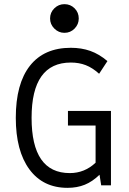

<svg xmlns="http://www.w3.org/2000/svg" viewBox="-20 -892 620 924"><path d="M305 12Q187 12 121.5 -77Q56 -166 56 -325Q56 -489 124 -575.5Q192 -662 321 -662Q372 -662 414.5 -647Q457 -632 497 -598L457 -537Q425 -566 392.5 -578.5Q360 -591 321 -591Q132 -591 132 -325Q132 -59 316 -59Q387 -59 440 -109V-288H307V-358H514V0H467L459 -51Q425 -18 388 -3Q351 12 305 12ZM290 -734Q262 -734 241.5 -754.5Q221 -775 221 -803Q221 -832 241.5 -852Q262 -872 290 -872Q319 -872 339 -852Q359 -832 359 -803Q359 -775 339 -754.5Q319 -734 290 -734Z"/></svg>

Font: Sometype Mono
Style: Regular
Weight: 400
Monospace: yes
Designer: Ryoichi Tsunekawa
Foundry: Dharma Type
Version: Version 1.000; ttfautohint (v1.8.3)